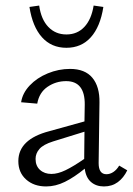

<svg xmlns="http://www.w3.org/2000/svg" viewBox="-20 -667 479 691"><path d="M438 -54Q425 -27 404 -11.5Q383 4 354 4Q326 4 307.5 -12Q289 -28 285 -60Q247 -29 213.5 -12.5Q180 4 146 4Q102 4 74 -21Q46 -46 46 -87Q46 -166 158 -195L284 -230L285 -290Q286 -375 218 -375Q181 -375 151 -354.5Q121 -334 114 -294L56 -299Q61 -332 87 -359.5Q113 -387 152 -403Q191 -419 232 -419Q286 -419 312.5 -387Q339 -355 338 -298L335 -80Q335 -40 363 -40Q376 -40 388 -48Q400 -56 409 -71ZM165 -41Q188 -41 216 -54.5Q244 -68 283 -95L284 -193L171 -158Q136 -147 122 -131Q108 -115 108 -95Q108 -70 124 -55.5Q140 -41 165 -41ZM86 -642 121 -647Q128 -597 154 -570Q180 -543 219 -543Q258 -543 283.5 -570Q309 -597 317 -647L352 -642Q341 -571 307 -533Q273 -495 219 -495Q165 -495 131 -533Q97 -571 86 -642Z"/></svg>

Font: Ysabeau Semilight
Style: Regular
Weight: 300
Designer: Christian Thalmann (Catharsis Fonts)
Version: Version 0.003